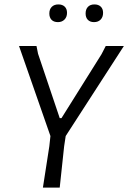

<svg xmlns="http://www.w3.org/2000/svg" viewBox="-20 -848 580 868"><path d="M277 -233 270 -187 250 0H174L203 -187L208 -233L66 -640H145L152 -605L250 -314H258L439 -603L458 -640H540ZM283 -790Q283 -771 271.5 -759.5Q260 -748 242 -748Q223 -748 213 -758.5Q203 -769 203 -787Q203 -806 214 -817Q225 -828 244 -828Q262 -828 272.5 -818Q283 -808 283 -790ZM446 -790Q446 -771 435 -759.5Q424 -748 405 -748Q387 -748 377 -758.5Q367 -769 367 -787Q367 -806 377.5 -817Q388 -828 407 -828Q425 -828 435.5 -818Q446 -808 446 -790Z"/></svg>

Font: Alegreya Sans SC
Style: Italic
Weight: 400
Italic angle: -7°
Designer: Juan Pablo del Peral
Foundry: Huerta Tipografica
Version: Version 2.008; ttfautohint (v1.6)